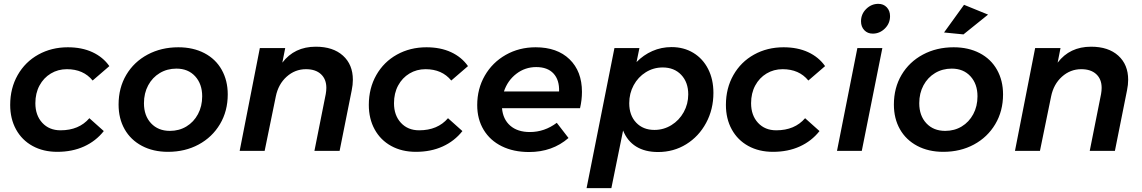

<svg xmlns="http://www.w3.org/2000/svg" viewBox="-20 -785 5940 999"><path d="M33 -239Q33 -326 72 -394.5Q111 -463 179.5 -501Q248 -539 333 -539Q406 -539 461 -513.5Q516 -488 549 -441L462 -366Q414 -425 328 -425Q282 -425 244.5 -402.5Q207 -380 185.5 -340Q164 -300 164 -248Q164 -185 200 -146Q236 -107 295 -107Q391 -107 445 -170L520 -103Q479 -51 417.5 -23Q356 5 278 5Q205 5 149.5 -25.5Q94 -56 63.5 -111.5Q33 -167 33 -239Z M1165 -294Q1165 -207 1124.5 -139Q1084 -71 1013.5 -33Q943 5 854 5Q777 5 718.5 -26Q660 -57 628.5 -112.5Q597 -168 597 -241Q597 -328 637 -395.5Q677 -463 748 -501Q819 -539 908 -539Q985 -539 1043.5 -508.5Q1102 -478 1133.5 -422Q1165 -366 1165 -294ZM729 -248Q729 -183 766 -143.5Q803 -104 864 -104Q912 -104 950 -127Q988 -150 1010 -191Q1032 -232 1032 -284Q1032 -348 995.5 -388Q959 -428 898 -428Q850 -428 811.5 -405Q773 -382 751 -341Q729 -300 729 -248Z M1816 -370Q1816 -344 1810 -315L1747 0H1616L1675 -296Q1678 -313 1678 -328Q1678 -373 1650 -399Q1622 -425 1572 -425Q1515 -425 1471.5 -386Q1428 -347 1415 -283L1357 0H1227L1332 -535H1464L1449 -459Q1512 -542 1623 -542Q1713 -542 1764.5 -495.5Q1816 -449 1816 -370Z M1899 -239Q1899 -326 1938 -394.5Q1977 -463 2045.5 -501Q2114 -539 2199 -539Q2272 -539 2327 -513.5Q2382 -488 2415 -441L2328 -366Q2280 -425 2194 -425Q2148 -425 2110.5 -402.5Q2073 -380 2051.5 -340Q2030 -300 2030 -248Q2030 -185 2066 -146Q2102 -107 2161 -107Q2257 -107 2311 -170L2386 -103Q2345 -51 2283.5 -23Q2222 5 2144 5Q2071 5 2015.5 -25.5Q1960 -56 1929.5 -111.5Q1899 -167 1899 -239Z M3008 -307Q3008 -265 2998 -222H2592Q2597 -164 2635 -131Q2673 -98 2737 -98Q2813 -98 2877 -146L2938 -67Q2854 6 2733 6Q2652 6 2591 -24Q2530 -54 2496.5 -109.5Q2463 -165 2463 -238Q2463 -323 2502.5 -391.5Q2542 -460 2611.5 -499.5Q2681 -539 2767 -539Q2879 -539 2943.5 -476.5Q3008 -414 3008 -307ZM2770 -436Q2712 -436 2666.5 -401Q2621 -366 2602 -309H2889Q2891 -369 2860 -402.5Q2829 -436 2770 -436Z M3692 -302Q3692 -216 3654 -145.5Q3616 -75 3550.5 -34.5Q3485 6 3404 6Q3336 6 3290 -22.5Q3244 -51 3222 -106L3161 194H3032L3177 -535H3307L3292 -462Q3328 -499 3374.5 -519.5Q3421 -540 3474 -540Q3538 -540 3587.5 -510Q3637 -480 3664.5 -426Q3692 -372 3692 -302ZM3254 -248Q3254 -185 3290 -147Q3326 -109 3385 -109Q3433 -109 3473.5 -134Q3514 -159 3537.5 -201.5Q3561 -244 3561 -294Q3561 -357 3524.5 -395.5Q3488 -434 3428 -434Q3380 -434 3340 -409Q3300 -384 3277 -341.5Q3254 -299 3254 -248Z M3757 -239Q3757 -326 3796 -394.5Q3835 -463 3903.5 -501Q3972 -539 4057 -539Q4130 -539 4185 -513.5Q4240 -488 4273 -441L4186 -366Q4138 -425 4052 -425Q4006 -425 3968.5 -402.5Q3931 -380 3909.5 -340Q3888 -300 3888 -248Q3888 -185 3924 -146Q3960 -107 4019 -107Q4115 -107 4169 -170L4244 -103Q4203 -51 4141.5 -23Q4080 5 4002 5Q3929 5 3873.5 -25.5Q3818 -56 3787.5 -111.5Q3757 -167 3757 -239Z M4571 -535 4464 0H4335L4441 -535ZM4611 -701Q4611 -663 4584 -636.5Q4557 -610 4521 -610Q4494 -610 4477 -628Q4460 -646 4460 -674Q4460 -712 4487 -738.5Q4514 -765 4550 -765Q4577 -765 4594 -747Q4611 -729 4611 -701Z M5199 -294Q5199 -207 5158.5 -139Q5118 -71 5047.5 -33Q4977 5 4888 5Q4811 5 4752.5 -26Q4694 -57 4662.5 -112.5Q4631 -168 4631 -241Q4631 -328 4671 -395.5Q4711 -463 4782 -501Q4853 -539 4942 -539Q5019 -539 5077.5 -508.5Q5136 -478 5167.5 -422Q5199 -366 5199 -294ZM4763 -248Q4763 -183 4800 -143.5Q4837 -104 4898 -104Q4946 -104 4984 -127Q5022 -150 5044 -191Q5066 -232 5066 -284Q5066 -348 5029.5 -388Q4993 -428 4932 -428Q4884 -428 4845.5 -405Q4807 -382 4785 -341Q4763 -300 4763 -248ZM4996 -760 5121 -709 4993 -606 4892 -616Z M5850 -370Q5850 -344 5844 -315L5781 0H5650L5709 -296Q5712 -313 5712 -328Q5712 -373 5684 -399Q5656 -425 5606 -425Q5549 -425 5505.5 -386Q5462 -347 5449 -283L5391 0H5261L5366 -535H5498L5483 -459Q5546 -542 5657 -542Q5747 -542 5798.5 -495.5Q5850 -449 5850 -370Z"/></svg>

Font: Gontserrat Medium
Style: Italic
Weight: 500
Italic angle: -11.3°
Designer: Julieta Ulanovsky
Foundry: Julieta Ulanovsky
Version: Version 6.001